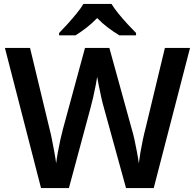

<svg xmlns="http://www.w3.org/2000/svg" viewBox="-20 -958 993 978"><path d="M948 -714 763 0H622L509 -410Q503 -430 496 -461.5Q489 -493 483 -523Q477 -553 475 -567Q473 -553 467.5 -523.5Q462 -494 454.5 -462Q447 -430 441 -408L331 0H189L5 -714H133L231 -307Q238 -281 244.5 -248Q251 -215 257 -182.5Q263 -150 266 -126Q269 -151 275 -184Q281 -217 288 -248.5Q295 -280 301 -302L413 -714H537L651 -301Q658 -279 665 -246.5Q672 -214 678 -182Q684 -150 687 -126Q690 -151 695.5 -183Q701 -215 708 -248Q715 -281 722 -307L820 -714ZM548 -938Q561 -916 583.5 -888.5Q606 -861 630 -835Q654 -809 673 -790V-778H588Q561 -794 531 -816.5Q501 -839 475 -866Q449 -839 420.5 -817Q392 -795 365 -778H281V-790Q300 -809 323.5 -835Q347 -861 369.5 -888.5Q392 -916 405 -938Z"/></svg>

Font: Noto Sans Kannada SemiBold
Style: Regular
Weight: 600
Designer: Jelle Bosma - Monotype Design Team
Foundry: Monotype Imaging Inc.
Version: Version 2.005; ttfautohint (v1.8.4.7-5d5b)